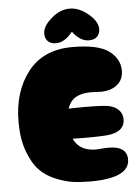

<svg xmlns="http://www.w3.org/2000/svg" viewBox="-60 -945 724 992"><g transform="rotate(-5 302.5 -449.5)"><path d="M367 0Q572 0 572 -97Q572 -145 524 -160Q506 -165 484.5 -165.5Q463 -166 440.5 -164Q418 -162 413 -162Q280 -162 280 -317Q280 -390 311 -424.5Q342 -459 412 -459Q419 -459 437 -458Q455 -457 466.5 -457Q478 -457 494.5 -460Q511 -463 524 -469Q580 -495 580 -557Q580 -617 525 -658.5Q470 -700 335 -700Q185 -700 105 -598Q25 -496 25 -338Q25 -251 48.5 -186.5Q72 -122 105.5 -87Q139 -52 188.5 -31.5Q238 -11 278.5 -5.5Q319 0 367 0ZM359 -227Q466 -227 495 -233Q567 -247 567 -306Q567 -333 548.5 -353Q530 -373 496 -380Q466 -386 365 -386Q293 -386 253 -382Q206 -376 184.5 -357Q163 -338 163 -290Q163 -273 171.5 -261.5Q180 -250 196.5 -244Q213 -238 223 -235.5Q233 -233 250 -231Q282 -227 359 -227ZM254 -727Q299 -727 340 -779Q379 -727 425 -727Q452 -727 467 -741.5Q482 -756 482 -782Q482 -820 435 -859.5Q388 -899 338 -899Q289 -899 243 -859Q197 -819 197 -782Q197 -756 212 -741.5Q227 -727 254 -727Z"/></g></svg>

Font: Cherry Bomb
Style: Regular
Weight: 400
Designer: satsuyako
Foundry: satsuyako
Version: Version 4.0